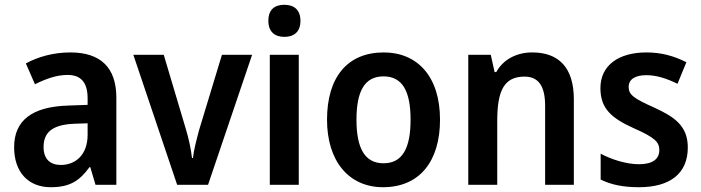

<svg xmlns="http://www.w3.org/2000/svg" viewBox="-20 -772 2930 802"><path d="M274 -553C204 -553 139 -535 88 -507L126 -420C172 -443 217 -459 262 -459C316 -459 346 -430 346 -361V-334L263 -331C114 -326 39 -269 39 -157C39 -53 98 10 192 10C271 10 312 -16 354 -74H357L379 0H466V-364C466 -490 400 -553 274 -553ZM289 -255 346 -257V-209C346 -128 298 -83 234 -83C191 -83 162 -106 162 -158C162 -217 196 -251 289 -255Z M720 0H849L1033 -543H907L812 -230C801 -189 789 -143 786 -112H782C778 -148 768 -195 756 -234L664 -543H537Z M1168 -752C1128 -752 1101 -733 1101 -685C1101 -638 1129 -618 1168 -618C1207 -618 1235 -638 1235 -685C1235 -732 1207 -752 1168 -752ZM1228 -543H1107V0H1228Z M1818 -272C1818 -453 1723 -553 1583 -553C1430 -553 1346 -448 1346 -272C1346 -99 1437 10 1580 10C1734 10 1818 -100 1818 -272ZM1469 -272C1469 -391 1503 -453 1582 -453C1661 -453 1695 -391 1695 -272C1695 -153 1661 -90 1582 -90C1503 -90 1469 -154 1469 -272Z M2203 -553C2141 -553 2083 -526 2053 -471H2046L2030 -543H1936V0H2057V-266C2057 -391 2084 -452 2171 -452C2231 -452 2257 -410 2257 -330V0H2377V-357C2377 -491 2313 -553 2203 -553Z M2853 -156C2853 -245 2799 -283 2714 -322C2627 -361 2606 -376 2606 -409C2606 -440 2632 -458 2680 -458C2724 -458 2767 -443 2810 -422L2847 -512C2794 -539 2741 -553 2680 -553C2564 -553 2488 -499 2488 -404C2488 -317 2536 -278 2626 -237C2717 -197 2734 -178 2734 -145C2734 -109 2708 -86 2649 -86C2596 -86 2534 -106 2489 -130V-22C2534 0 2583 10 2649 10C2780 10 2853 -48 2853 -156Z"/></svg>

Font: Noto Sans Arabic SemCond SemBd
Style: Regular
Weight: 600
Width: 4
Designer: Monotype Design Team, Nadine Chahine, Nizar Qandah and Khaled Hosny
Foundry: Monotype Imaging Inc.
Version: Version 2.012